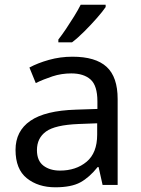

<svg xmlns="http://www.w3.org/2000/svg" viewBox="-20 -786 601 816"><path d="M288 -545Q386 -545 433 -502Q480 -459 480 -365V0H416L399 -76H395Q360 -32 321.5 -11Q283 10 215 10Q142 10 94 -28.5Q46 -67 46 -149Q46 -229 109 -272.5Q172 -316 303 -320L394 -323V-355Q394 -422 365 -448Q336 -474 283 -474Q241 -474 203 -461.5Q165 -449 132 -433L105 -499Q140 -518 188 -531.5Q236 -545 288 -545ZM314 -259Q214 -255 175.5 -227Q137 -199 137 -148Q137 -103 164.5 -82Q192 -61 235 -61Q303 -61 348 -98.5Q393 -136 393 -214V-262ZM429 -756Q417 -738 392 -709.5Q367 -681 338.5 -652.5Q310 -624 286 -606H228V-618Q243 -637 260.5 -663Q278 -689 295 -716.5Q312 -744 323 -766H429Z"/></svg>

Font: Noto Sans Living
Style: Regular
Weight: 400
Designer: Monotype Design Team
Foundry: Monotype Imaging Inc.
Version: Version 2.013; ttfautohint (v1.8.4.7-5d5b)